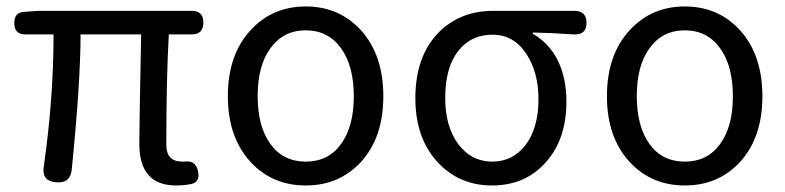

<svg xmlns="http://www.w3.org/2000/svg" viewBox="-20 -564 2440 597"><path d="M528.3 12.7Q467.8 12.7 440.4 -21.5Q413.1 -52.7 413.1 -119.1Q413.1 -145.5 415 -252.9Q418 -394.5 418.9 -457H230.5Q230.5 -310.5 203.1 -37.1Q199.2 5.9 156.2 2.9Q108.4 0 116.2 -46.9Q146.5 -258.8 146.5 -457H58.6Q24.4 -457 24.4 -492.2Q24.4 -526.4 56.6 -527.3L100.6 -530.3H356.4H576.2Q612.3 -530.3 612.3 -494.1Q612.3 -457 576.2 -457H504.9Q497.1 -318.4 497.1 -113.3Q497.1 -61.5 546.9 -61.5Q550.8 -61.5 553.7 -61.5Q588.9 -66.4 595.7 -31.2Q602.5 1 576.2 7.8Q553.7 12.7 528.3 12.7Z M930.7 12.7Q827.1 12.7 759.8 -59.6Q688.5 -136.7 688.5 -264.6Q688.5 -394.5 759.8 -470.7Q827.1 -543.9 930.7 -543.9Q1034.2 -543.9 1101.6 -470.7Q1171.9 -393.6 1171.9 -264.6Q1171.9 -135.7 1101.6 -59.6Q1034.2 12.7 930.7 12.7ZM930.7 -61.5Q1001 -61.5 1040.5 -116.2Q1080.1 -170.9 1080.1 -264.6Q1080.1 -358.4 1041 -413.1Q1001 -469.7 930.7 -469.7Q860.4 -469.7 820.3 -413.1Q781.2 -359.4 781.2 -265.1Q781.2 -170.9 820.8 -116.2Q860.4 -61.5 930.7 -61.5Z M1509.8 12.7Q1409.2 12.7 1342.8 -57.6Q1271.5 -132.8 1271.5 -258.8Q1271.5 -390.6 1345.7 -464.8Q1412.1 -530.3 1513.7 -530.3H1658.2H1765.6Q1803.7 -530.3 1803.7 -493.2Q1803.7 -454.1 1762.7 -457Q1695.3 -461.9 1636.7 -462.9V-459Q1686.5 -430.7 1713.9 -377Q1741.2 -322.3 1741.2 -248Q1741.2 -127.9 1673.8 -55.7Q1610.4 12.7 1509.8 12.7ZM1510.7 -61.5Q1574.2 -61.5 1614.3 -113.3Q1654.3 -167 1654.3 -254.9Q1654.3 -338.9 1617.2 -395.5Q1578.1 -456.1 1511.7 -456.1Q1445.3 -456.1 1406.2 -407.2Q1364.3 -355.5 1364.3 -258.8Q1364.3 -170.9 1405.3 -115.2Q1446.3 -61.5 1510.7 -61.5Z M2109.4 12.7Q2005.9 12.7 1938.5 -59.6Q1867.2 -136.7 1867.2 -264.6Q1867.2 -394.5 1938.5 -470.7Q2005.9 -543.9 2109.4 -543.9Q2212.9 -543.9 2280.3 -470.7Q2350.6 -393.6 2350.6 -264.6Q2350.6 -135.7 2280.3 -59.6Q2212.9 12.7 2109.4 12.7ZM2109.4 -61.5Q2179.7 -61.5 2219.2 -116.2Q2258.8 -170.9 2258.8 -264.6Q2258.8 -358.4 2219.7 -413.1Q2179.7 -469.7 2109.4 -469.7Q2039.1 -469.7 1999 -413.1Q1960 -359.4 1960 -265.1Q1960 -170.9 1999.5 -116.2Q2039.1 -61.5 2109.4 -61.5Z"/></svg>

Font: Bpmf GenSen Rounded R
Style: R
Weight: 400
Foundry: But Ko
Version: Version 1.320